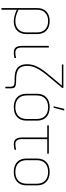

<svg xmlns="http://www.w3.org/2000/svg" viewBox="865 -1600 920 2690"><g transform="rotate(90 1325.0 -255.0)"><path d="M97 185Q93 185 93 181V-315Q93 -398 142 -444.5Q191 -491 275 -491Q360 -491 408.5 -445Q457 -399 457 -315V-164Q457 -82 409 -35Q361 12 277 12Q240 12 196 0Q152 -12 108 -35L107 -58Q151 -36 192.5 -23Q234 -10 275 -10Q349 -10 391.5 -51.5Q434 -93 434 -164V-312Q434 -388 391.5 -428.5Q349 -469 275 -469Q201 -469 158.5 -428Q116 -387 116 -311V181Q116 185 112 185Z M715 12Q684 12 663.5 0Q643 -12 633 -36.5Q623 -61 623 -101V-475Q623 -479 627 -479H642Q646 -479 646 -475V-101Q646 -51 664.5 -30.5Q683 -10 716 -10Q736 -10 754.5 -12.5Q773 -15 788 -20Q793 -21 793 -17V-2Q793 2 789 3Q777 6 756.5 9Q736 12 715 12Z M1199 130Q1195 130 1195 126V58Q1195 31 1185.5 19Q1176 7 1153.5 3.5Q1131 0 1090 0H1076Q976 0 928 -42Q880 -84 880 -172Q880 -239 905 -297Q930 -355 969.5 -407.5Q1009 -460 1053 -512L1180 -662H886Q883 -662 883 -665V-679Q883 -683 886 -683H1208Q1212 -683 1212 -679V-669Q1212 -665 1210 -664L1075 -503Q1031 -452 992.5 -400.5Q954 -349 928.5 -293.5Q903 -238 903 -172Q903 -93 946.5 -57Q990 -21 1090 -21Q1138 -21 1165.5 -17Q1193 -13 1205.5 2.5Q1218 18 1218 52V126Q1218 130 1214 130Z M1482 12Q1393 12 1343.5 -34.5Q1294 -81 1294 -165V-314Q1294 -398 1344 -444.5Q1394 -491 1482 -491Q1570 -491 1620 -444.5Q1670 -398 1670 -314V-165Q1670 -82 1619.5 -35Q1569 12 1482 12ZM1482 -10Q1560 -10 1603.5 -51.5Q1647 -93 1647 -170V-309Q1647 -386 1603.5 -427.5Q1560 -469 1482 -469Q1404 -469 1360.5 -427.5Q1317 -386 1317 -309V-170Q1317 -93 1360.5 -51.5Q1404 -10 1482 -10ZM1473 -546Q1469 -546 1470 -551L1504 -691Q1506 -695 1509 -695H1525Q1528 -695 1527 -690L1490 -550Q1489 -546 1486 -546Z M1998 12Q1968 12 1947.5 0Q1927 -12 1916.5 -37Q1906 -62 1906 -102V-457H1739Q1736 -457 1736 -461V-475Q1736 -479 1739 -479H2129Q2133 -479 2133 -475V-461Q2133 -457 2129 -457H1929V-102Q1929 -52 1947.5 -31Q1966 -10 1999 -10Q2020 -10 2039.5 -13.5Q2059 -17 2074 -20Q2078 -22 2078 -18L2079 -3Q2079 1 2074 2Q2063 5 2042.5 8.5Q2022 12 1998 12Z M2389 12Q2300 12 2250.5 -34.5Q2201 -81 2201 -165V-314Q2201 -398 2251 -444.5Q2301 -491 2389 -491Q2477 -491 2527 -444.5Q2577 -398 2577 -314V-165Q2577 -82 2526.5 -35Q2476 12 2389 12ZM2389 -10Q2467 -10 2510.5 -51.5Q2554 -93 2554 -170V-309Q2554 -386 2510.5 -427.5Q2467 -469 2389 -469Q2311 -469 2267.5 -427.5Q2224 -386 2224 -309V-170Q2224 -93 2267.5 -51.5Q2311 -10 2389 -10Z"/></g></svg>

Font: Sofia Sans Thin
Style: Regular
Weight: 250
Designer: Botio Nikoltchev, Ani Petrova
Foundry: lettersoup
Version: Version 4.101